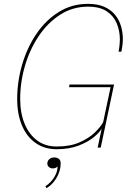

<svg xmlns="http://www.w3.org/2000/svg" viewBox="-20 -764 687 994"><path d="M273.5 8.5Q210 8.5 164 -24Q118 -56.5 93.5 -115Q69 -173.5 69 -251Q69 -342.5 94.8 -430.2Q120.5 -518 168.8 -589Q217 -660 284.5 -702Q352 -744 435.5 -744Q486.5 -744 521 -728.2Q555.5 -712.5 576.5 -686.2Q597.5 -660 606.8 -627.5Q616 -595 616 -561.5Q616 -546 613.5 -527Q611 -508 608.5 -496.5H593.5Q596.5 -508 598.5 -527Q600.5 -546 600.5 -560.5Q600.5 -603 585 -641.5Q569.5 -680 533.5 -704.8Q497.5 -729.5 435.5 -729.5Q356.5 -729.5 292 -688.2Q227.5 -647 181 -578Q134.5 -509 109.5 -424Q84.5 -339 84.5 -252Q84.5 -180 107 -124.5Q129.5 -69 171.8 -37.2Q214 -5.5 273.5 -5.5Q343 -5.5 392.2 -27.2Q441.5 -49 471.5 -78.5Q501.5 -108 514 -131.5L552.5 -312.5H337.5L340 -326.5H570.5L501.5 0H485.5L506.5 -98.5Q496.5 -79.5 466 -54.2Q435.5 -29 387 -10.2Q338.5 8.5 273.5 8.5ZM253.5 108Q242 108 233.5 100.8Q225 93.5 225 82.5Q225 70.5 234.5 60.8Q244 51 260.5 51Q274 51 284 58Q294 65 294 81Q294 107.5 284.5 132.2Q275 157 258.5 177.2Q242 197.5 220.5 210.5L215 199.5Q229 192 243.5 176.2Q258 160.5 268 140Q278 119.5 278 97Q276 101 268.8 104.5Q261.5 108 253.5 108Z"/></svg>

Font: Epilogue Thin
Style: Italic
Weight: 250
Italic angle: -12°
Designer: Tyler Finck
Foundry: Etcetera Type Co
Version: Version 2.112